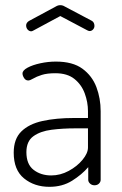

<svg xmlns="http://www.w3.org/2000/svg" viewBox="-20 -716 470 742"><path d="M171 6Q113 6 73 -26.5Q33 -59 33 -126Q33 -179 62.5 -208Q92 -237 144.5 -248.5Q197 -260 266 -260H320V-286Q320 -321 307.5 -355Q295 -389 267.5 -411Q240 -433 194 -433Q162 -433 141.5 -426.5Q121 -420 108.5 -412.5Q96 -405 89 -405Q79 -405 73 -414.5Q67 -424 67 -432Q67 -444 86.5 -454.5Q106 -465 136 -471.5Q166 -478 196 -478Q261 -478 298.5 -450.5Q336 -423 352.5 -379.5Q369 -336 369 -286V-21Q369 -13 362.5 -6.5Q356 0 345 0Q335 0 328 -6.5Q321 -13 321 -21V-70Q296 -41 258.5 -17.5Q221 6 171 6ZM178 -38Q213 -38 245.5 -55.5Q278 -73 299 -98.5Q320 -124 320 -146V-220H271Q222 -220 179 -214.5Q136 -209 109 -189.5Q82 -170 82 -128Q82 -81 110 -59.5Q138 -38 178 -38ZM101 -595Q93 -595 87 -601.5Q81 -608 81 -618Q81 -623 84 -627.5Q87 -632 92 -635L196 -691Q204 -696 213 -696Q222 -696 230 -691L334 -636Q340 -633 342.5 -627.5Q345 -622 345 -616Q345 -608 339.5 -602Q334 -596 326 -596Q324 -596 321.5 -597Q319 -598 317 -599L213 -654L109 -598Q107 -597 105 -596Q103 -595 101 -595Z"/></svg>

Font: Dosis Light
Style: Regular
Weight: 300
Designer: EdgarTolentino, PabloImpallari, IginoMarini
Foundry: EdgarTolentino, PabloImpallari, IginoMarini
Version: Version 3.001; ttfautohint (v1.8.2)